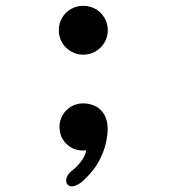

<svg xmlns="http://www.w3.org/2000/svg" viewBox="-20 -512 659 676"><path d="M273 -319.5Q249.5 -319.5 229.8 -331Q210 -342.5 198.5 -362Q187 -381.5 187 -405.5Q187 -429.5 198.5 -449.2Q210 -469 229.8 -480.2Q249.5 -491.5 273 -491.5Q297 -491.5 316.5 -480.2Q336 -469 347.8 -449.2Q359.5 -429.5 359.5 -405.5Q359.5 -381.5 347.8 -362Q336 -342.5 316.5 -331Q297 -319.5 273 -319.5ZM273 -148Q296 -148 315.5 -138.5Q335 -129 347 -108.8Q359 -88.5 359 -57.5Q359 -36 352.5 -7Q346 22 329 54.2Q312 86.5 280 117.5Q265 132.5 253.2 138.2Q241.5 144 233.5 144Q224.5 144 218.8 138.8Q213 133.5 213 123.5Q213 115 217.5 106.5Q222 98 237 86Q252.5 73.5 265.5 56.5Q278.5 39.5 284 17Q281.5 17.5 278.8 17.8Q276 18 273 18Q237.5 18 213.5 -5.8Q189.5 -29.5 189.5 -65Q189.5 -88 200.5 -106.8Q211.5 -125.5 230.5 -136.8Q249.5 -148 273 -148Z"/></svg>

Font: Sono Monospace SemiBold
Style: Regular
Weight: 600
Designer: Tyler Finck
Foundry: Tyler Finck
Version: Version 2.112